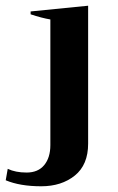

<svg xmlns="http://www.w3.org/2000/svg" viewBox="-48 -525 412 671"><path d="M-28 105 -21 65Q6 78 45 78Q85 78 106.5 52Q128 26 128 -18V-457Q98 -462 59 -475V-485L260 -505V-23Q260 51 213.5 88.5Q167 126 96 126Q22 126 -28 105Z"/></svg>

Font: Trirong SemiBold
Style: Regular
Weight: 600
Designer: Katatrad Team
Foundry: CadsonDemak
Version: Version 1.000